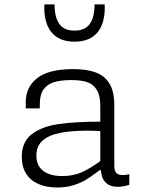

<svg xmlns="http://www.w3.org/2000/svg" viewBox="-20 -818 660 850"><path d="M486 -353V-87Q486 -66.5 492.2 -56.2Q498.5 -46 512.8 -43.8Q527 -41.5 552.5 -46.5V0Q526 9 501.5 9Q474.5 9 458 -1.8Q441.5 -12.5 434.2 -30Q427 -47.5 427 -69.5L424 -78V-347.5Q424 -395.5 408 -421Q392 -446.5 363.5 -455.2Q335 -464 291 -463.5Q249.5 -463 220.8 -454.8Q192 -446.5 174.5 -424.2Q157 -402 156.5 -362L156 -338H94V-365.5Q94 -433 145.2 -472.5Q196.5 -512 303 -512Q364.5 -512 404.5 -497Q444.5 -482 465.2 -447Q486 -412 486 -353ZM365.5 -239.5Q293 -239.5 243.8 -229.2Q194.5 -219 167.8 -194.8Q141 -170.5 141 -129Q141 -99.5 154.5 -79.2Q168 -59 193.8 -48.8Q219.5 -38.5 255.5 -38.5Q305 -38.5 344.2 -56.5Q383.5 -74.5 432 -110.5L438 -64.5H421L410.5 -56.5Q381 -34.5 358.5 -21Q336 -7.5 304.5 2.2Q273 12 233.5 12Q184.5 12 149.2 -3.8Q114 -19.5 95.2 -49.8Q76.5 -80 76.5 -123.5Q76.5 -190 120.8 -224Q165 -258 239.2 -268.8Q313.5 -279.5 430.5 -279.5L444 -236.5Q423 -238 402.5 -238.8Q382 -239.5 365.5 -239.5ZM310 -682.5Q356.5 -682.5 377.5 -712.2Q398.5 -742 398.5 -798.5H443.5Q447 -719 413 -676.2Q379 -633.5 310 -633.5Q241 -633.5 207 -676.2Q173 -719 176.5 -798.5H221.5Q221.5 -742 242.5 -712.2Q263.5 -682.5 310 -682.5Z"/></svg>

Font: Monaspace Neon Var
Style: Regular
Weight: 400
Designer: Riley Cran and the Lettermatic Team
Version: Version 1.000 (Monaspace Neon Var)